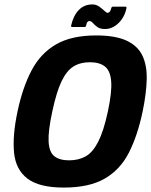

<svg xmlns="http://www.w3.org/2000/svg" viewBox="-20 -838 683 867"><path d="M59 -334Q82 -443 122.5 -520Q163 -597 233 -637.5Q303 -678 414 -678Q500 -678 550.5 -655Q601 -632 622.5 -588Q644 -544 642.5 -480Q641 -416 624 -334Q601 -225 562 -148.5Q523 -72 453 -31.5Q383 9 268 9Q157 9 104 -31.5Q51 -72 43.5 -148.5Q36 -225 59 -334ZM216 -334Q197 -246 199.5 -198.5Q202 -151 225.5 -132.5Q249 -114 292 -114Q335 -114 367 -132Q399 -150 423.5 -198Q448 -246 467 -334Q486 -423 482 -471Q478 -519 453.5 -538Q429 -557 386 -557Q343 -557 312 -538Q281 -519 258 -471Q235 -423 216 -334ZM306 -716Q300 -716 301 -722Q311 -767 335.5 -792.5Q360 -818 397 -818Q414 -818 427.5 -808.5Q441 -799 451 -789.5Q461 -780 466 -780Q471 -780 475.5 -785Q480 -790 482 -800Q484 -808 490 -808H547Q552 -808 551 -801Q543 -761 515.5 -734Q488 -707 454 -707Q432 -707 419.5 -716Q407 -725 399.5 -734Q392 -743 384 -743Q378 -743 374.5 -738.5Q371 -734 369 -723Q368 -716 361 -716Z"/></svg>

Font: Glory Thin ExtraBold
Style: Italic
Weight: 800
Italic angle: -12°
Version: Version 1.011